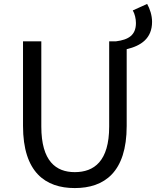

<svg xmlns="http://www.w3.org/2000/svg" viewBox="-20 -943 793 976"><path d="M655 -890C665 -873 671 -848 671 -826C671 -764 633 -741 570 -733H535V-300C535 -123 458 -68 360 -68C265 -68 190 -123 190 -300V-733H97V-303C97 -67 211 13 360 13C510 13 624 -67 624 -303V-693C696 -710 753 -747 753 -832C753 -865 742 -898 728 -923Z"/></svg>

Font: Source Han Sans KR Regular
Style: Regular
Weight: 400
Designer: Ryoko NISHIZUKA (kana & ideographs); Paul D. Hunt (Latin, Greek & Cyrillic); Wenlong ZHANG (bopomofo); Sandoll Communica
Foundry: Adobe Systems Incorporated
Version: Version 1.004;PS 1.004;hotconv 1.0.82;makeotf.lib2.5.63406